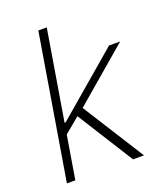

<svg xmlns="http://www.w3.org/2000/svg" viewBox="-135 -819 781 910"><g transform="rotate(-20 256.0 -364.0)"><path d="M44.9 0 165.5 -727.5H208L132.8 -273.9H138.2L456.1 -545.9H512.2L237.3 -310.5L433.6 0H378.4L200.7 -282.2L123.5 -218.3L87.4 0Z"/></g></svg>

Font: Inter Extra Light
Style: Italic
Weight: 200
Italic angle: -9.39999°
Designer: Rasmus Andersson
Foundry: rsms
Version: Version 4.000;git-3c8e0fc